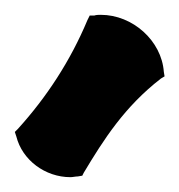

<svg xmlns="http://www.w3.org/2000/svg" viewBox="-20 -987 242 259"><path d="M201 -890C198 -932 159 -967 116 -967C113 -967 110 -967 107 -966H101L98 -960C75 -905 43 -856 4 -813L0 -809L2 -803C10 -771 41 -748 75 -748C78 -748 82 -749 85 -749L91 -750L93 -754C120 -799 148 -843 197 -881L202 -884Z"/></svg>

Font: Hanalei Fill
Style: Regular
Weight: 400
Designer: Astigmatic (AOETI)
Foundry: Astigmatic (AOETI)
Version: Version 1.000